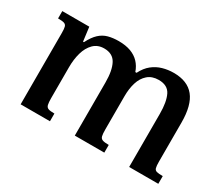

<svg xmlns="http://www.w3.org/2000/svg" viewBox="-94 -717 1068 930"><g transform="rotate(30 440.0 -251.5)"><path d="M248 0H84V-399Q84 -422 81 -433Q78 -444 67.5 -447.5Q57 -451 33 -451V-492H184L194 -414H199Q217 -450 238 -469.5Q259 -489 285 -496Q311 -503 343 -503Q382 -503 410.5 -492.5Q439 -482 458 -462Q477 -442 487 -413H494Q511 -447 535.5 -466.5Q560 -486 589.5 -494.5Q619 -503 651 -503Q728 -503 765.5 -456.5Q803 -410 803 -313V-95Q803 -71 806 -60Q809 -49 820 -46Q831 -43 854 -43V0H691V-297Q691 -364 673 -400.5Q655 -437 605 -437Q568 -437 544.5 -416.5Q521 -396 510.5 -362Q500 -328 500 -286V-100Q500 -75 503 -63Q506 -51 517 -47Q528 -43 552 -43V0H387V-297Q387 -364 367.5 -400.5Q348 -437 300 -437Q264 -437 241 -414Q218 -391 207.5 -354Q197 -317 197 -273V-100Q197 -76 200 -63.5Q203 -51 213.5 -47Q224 -43 248 -43Z"/></g></svg>

Font: Noto Serif Armenian Medium
Style: Regular
Weight: 500
Version: Version 2.007